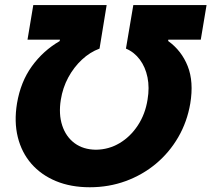

<svg xmlns="http://www.w3.org/2000/svg" viewBox="-20 -748 856 777"><path d="M48.8 -329.6Q63.5 -417 109.1 -480Q154.8 -543 221.2 -581.5L222.7 -587.4H91.3L114.7 -727.5H411.6L382.8 -551.3Q344.2 -537.1 311.5 -506.6Q278.8 -476.1 256.3 -434.6Q233.9 -393.1 226.1 -344.2Q216.8 -286.1 231.7 -240.5Q246.6 -194.8 281.7 -168.7Q316.9 -142.6 368.2 -142.1Q419.9 -142.6 463.9 -168.7Q507.8 -194.8 537.8 -240.5Q567.9 -286.1 577.1 -344.7Q585.4 -393.6 576.9 -435.1Q568.4 -476.6 545.9 -506.8Q523.4 -537.1 489.7 -551.3L519.5 -727.5H815.9L792.5 -587.4H661.1L660.6 -582Q714.8 -543 739.7 -480Q764.6 -417 750 -329.1Q737.3 -254.9 701.4 -192.9Q665.5 -130.9 611.1 -85.4Q556.6 -40 488.5 -15.1Q420.4 9.8 343.3 9.8Q266.6 9.8 206.5 -15.1Q146.5 -40 106.9 -85.4Q67.4 -130.9 52 -193.1Q36.6 -255.4 48.8 -329.6Z"/></svg>

Font: Inter 18pt ExtraBold
Style: Italic
Weight: 800
Italic angle: -9.3988°
Designer: Rasmus Andersson
Foundry: rsms
Version: Version 4.001;git-66647c0bb